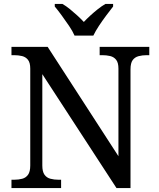

<svg xmlns="http://www.w3.org/2000/svg" viewBox="-20 -951 803 971"><path d="M38 0V-42H51Q74 -42 92.5 -47Q111 -52 122 -67.5Q133 -83 133 -114V-604Q133 -634 121.5 -648.5Q110 -663 91.5 -667.5Q73 -672 51 -672H38V-714H221L579 -161V-604Q579 -634 567.5 -648.5Q556 -663 537.5 -667.5Q519 -672 497 -672H484V-714H735V-672H722Q700 -672 681 -667Q662 -662 651 -647Q640 -632 640 -600V0H569L194 -576V-114Q194 -83 205 -67.5Q216 -52 235 -47Q254 -42 276 -42H289V0ZM357 -771Q347 -794 329 -820.5Q311 -847 292 -873Q273 -899 257 -918V-931H296Q315 -920 334 -904.5Q353 -889 371 -872.5Q389 -856 404 -840Q419 -856 437 -872.5Q455 -889 474.5 -904.5Q494 -920 513 -931H552V-918Q537 -899 517.5 -873Q498 -847 480.5 -820.5Q463 -794 452 -771Z"/></svg>

Font: Noto Serif Lao
Style: Regular
Weight: 400
Designer: Monotype Design Team
Foundry: Monotype Imaging Inc.
Version: Version 2.003